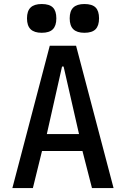

<svg xmlns="http://www.w3.org/2000/svg" viewBox="-20 -958 640 978"><path d="M233.5 -725H367.5L558.5 0H448.5L400 -189H194L147.5 0H43ZM382.5 -275 304 -619H296L218.5 -275ZM117.5 -864.5Q117.5 -902 136 -919.8Q154.5 -937.5 192.5 -937.5Q231.5 -937.5 249.2 -920Q267 -902.5 267 -864.5Q267 -827 249.2 -809Q231.5 -791 192.5 -791Q154.5 -791 136 -809Q117.5 -827 117.5 -864.5ZM335 -864.5Q335 -902 353.5 -919.8Q372 -937.5 410 -937.5Q449 -937.5 466.8 -920Q484.5 -902.5 484.5 -864.5Q484.5 -827 466.8 -809Q449 -791 410 -791Q372 -791 353.5 -809Q335 -827 335 -864.5Z"/></svg>

Font: JuliaMono Medium
Style: Regular
Weight: 500
Monospace: yes
Designer: cormullion
Foundry: corm
Version: Version 0.054; ttfautohint (v1.8.4)